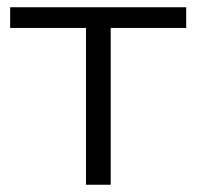

<svg xmlns="http://www.w3.org/2000/svg" viewBox="-20 -509 542 529"><path d="M217 0V-432H8V-489H493V-432H285V0Z"/></svg>

Font: Nunito Sans 10pt SemiExpanded Light
Style: Regular
Weight: 300
Width: 6
Designer: Vernon Adams
Foundry: Vernon Adams
Version: Version 3.101;gftools[0.9.27]